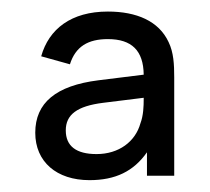

<svg xmlns="http://www.w3.org/2000/svg" viewBox="-20 -574 355 324"><path d="M264.5 -503C248 -538.5 210.5 -554.5 162 -554.5C100 -554.5 62.5 -525 49.5 -479L98 -465.5C107.5 -495.5 128.5 -508 162 -508C202.5 -508 222 -488.5 222.5 -448L146 -438.5C74.5 -429.5 39.5 -400.5 39.5 -350C39.5 -301 75.5 -270 131 -270C175 -270 205.5 -285 228 -317V-277.5H274V-443.5C274 -465.5 273 -485.5 264.5 -503ZM222.5 -409V-407C222.5 -395 222 -379 217 -366C208.5 -335 180.5 -314 143 -314C108.5 -314 91 -327.5 91 -354C91 -380.5 110 -395 154 -400.5Z"/></svg>

Font: Vela Sans
Style: Regular
Weight: 400
Designer: Principal design: Mikhail Sharanda - project Manrope.
Design modification: Ravid Balaliev
Foundry: Mikhail Sharanda
Version: Version 1.001